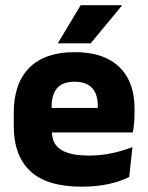

<svg xmlns="http://www.w3.org/2000/svg" viewBox="-20 -707 570 740"><path d="M295 12.5Q161 12.5 97 -47.2Q33 -107 33 -221.5V-272.5Q33 -385.5 93 -445.8Q153 -506 267.5 -506Q344.5 -506 395.8 -479.8Q447 -453.5 472.8 -405Q498.5 -356.5 498.5 -288.5V-272Q498.5 -253 496.8 -233.2Q495 -213.5 492 -196.5H354Q356 -225.5 356.5 -251.2Q357 -277 357 -298Q357 -328.5 347.5 -349.2Q338 -370 318.2 -381Q298.5 -392 267.5 -392Q221.5 -392 200.2 -367.2Q179 -342.5 179 -297V-252L180 -235.5V-200.5Q180 -181.5 186.2 -164.5Q192.5 -147.5 208.2 -134.8Q224 -122 251.8 -114.8Q279.5 -107.5 322.5 -107.5Q368 -107.5 410 -116.2Q452 -125 490.5 -140L478 -25Q444 -7.5 397.5 2.5Q351 12.5 295 12.5ZM461 -196.5H114V-291H461ZM203.5 -541.5 291 -687H449.5V-685L329.5 -540H203.5Z"/></svg>

Font: Anek Devanagari
Style: Bold
Weight: 700
Designer: Kailash Malviya (Devanagari) & Yesha Goshar (Latin)
Foundry: Ek Type
Version: Version 1.003